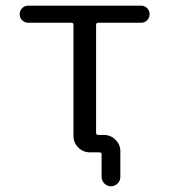

<svg xmlns="http://www.w3.org/2000/svg" viewBox="-20 -562 600 680"><path d="M348.6 -84Q372.1 -84 389.2 -66.9Q406.2 -49.8 406.2 -26.4V64.5Q406.2 78.1 396.5 87.9Q386.7 97.7 373 97.7Q359.4 97.7 349.6 87.9Q339.8 78.1 339.8 64.5V-15.6Q339.8 -22.5 332 -22.5H320.3H297.9Q274.4 -22.5 257.3 -39.6Q240.2 -56.6 240.2 -80.1V-474.6Q240.2 -481.4 232.4 -481.4H80.1Q67.4 -481.4 58.6 -490.2Q49.8 -499 49.8 -511.7Q49.8 -524.4 58.6 -533.2Q67.4 -542 80.1 -542H479.5Q492.2 -542 501 -533.2Q509.8 -524.4 509.8 -511.7Q509.8 -499 501 -490.2Q492.2 -481.4 479.5 -481.4H328.1Q320.3 -481.4 320.3 -474.6V-91.8Q320.3 -84 328.1 -84Z"/></svg>

Font: Gen Jyuu Gothic P Normal
Style: Regular
Weight: 300
Designer: [Source Han Sans]
Ryoko NISHIZUKA  (kana & ideographs); Paul D. Hunt (Latin, Greek & Cyrillic); Wenlong ZHANG  (bopomofo
Version: Version 1.002.20150607